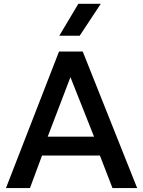

<svg xmlns="http://www.w3.org/2000/svg" viewBox="-20 -964 734 984"><path d="M10.5 0 282.5 -700H404L683 0H556.5L492 -167H195.5L133.5 0ZM224.5 -263.5H462L341 -568.5ZM284 -781 381.5 -944.5H496.5L388.5 -781Z"/></svg>

Font: Geologica Thin Roman
Style: Regular
Weight: 400
Version: Version 1.010;gftools[0.9.28]